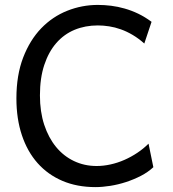

<svg xmlns="http://www.w3.org/2000/svg" viewBox="-20 -745 702 777"><path d="M600.6 -68.4Q579.1 -48.3 550.3 -33.4Q521.5 -18.6 490 -8.3Q458.5 2 426.3 7.1Q394 12.2 366.2 12.2Q292 12.2 232.9 -12.9Q173.8 -38.1 132.3 -84.7Q90.8 -131.3 68.6 -197.8Q46.4 -264.2 46.4 -346.7Q46.4 -440.9 73.7 -512Q101.1 -583 146.7 -630.4Q192.4 -677.7 252 -701.4Q311.5 -725.1 376 -725.1Q402.3 -725.1 429.7 -721.7Q457 -718.3 484.6 -710.4Q512.2 -702.6 539.6 -689.5Q566.9 -676.3 593.3 -656.7L564 -568.8Q541 -589.4 517.1 -603.5Q493.2 -617.7 469.2 -626.2Q445.3 -634.8 421.6 -638.4Q397.9 -642.1 376 -642.1Q324.7 -642.1 281.7 -624.3Q238.8 -606.4 207.8 -570.8Q176.8 -535.2 159.2 -482.2Q141.6 -429.2 141.6 -358.9Q141.6 -293 158.9 -240.2Q176.3 -187.5 206.8 -150.4Q237.3 -113.3 279.3 -93.3Q321.3 -73.2 371.1 -73.2Q398.9 -73.2 427.5 -79.6Q456.1 -85.9 483.4 -97.9Q510.7 -109.9 535.6 -126.5Q560.5 -143.1 581.1 -163.6Z"/></svg>

Font: Andika New Basic
Style: Regular
Weight: 400
Designer: Victor Gaultney, Annie Olsen, Julie Remington, Don Collingsworth, Eric Hays
Foundry: SIL International
Version: Version 5.500; ttfautohint (v1.8.3)